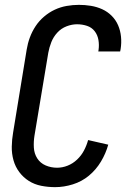

<svg xmlns="http://www.w3.org/2000/svg" viewBox="-20 -763 540 791"><path d="M207 8Q178 8 150 2.5Q122 -3 99 -17.5Q76 -32 59.5 -54Q43 -76 35.5 -103Q28 -130 28.5 -159Q29 -188 34 -217L90 -559Q94 -584 103 -608.5Q112 -633 126.5 -655Q141 -677 161.5 -694.5Q182 -712 205.5 -723Q229 -734 254.5 -738.5Q280 -743 305 -743Q330 -743 354.5 -739Q379 -735 401 -725Q423 -715 440 -698Q457 -681 466.5 -659Q476 -637 478.5 -612Q481 -587 477 -561L475 -551H385L386 -557Q389 -578 385.5 -598.5Q382 -619 370 -634.5Q358 -650 338.5 -656.5Q319 -663 297 -663Q276 -663 254 -654.5Q232 -646 216 -628.5Q200 -611 191.5 -589.5Q183 -568 179 -546L122 -204Q118 -179 119.5 -154.5Q121 -130 133.5 -110.5Q146 -91 168 -81.5Q190 -72 215 -72Q237 -72 258.5 -80.5Q280 -89 297.5 -105.5Q315 -122 326 -143Q337 -164 343 -186L426 -167Q416 -131 396 -97.5Q376 -64 346.5 -39.5Q317 -15 280 -3.5Q243 8 207 8Z"/></svg>

Font: Iosevka Medium
Style: Italic
Weight: 500
Italic angle: -9°
Monospace: yes
Designer: Belleve Invis
Foundry: Belleve Invis
Version: Version 32.5.0; ttfautohint (v1.8.4)